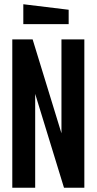

<svg xmlns="http://www.w3.org/2000/svg" viewBox="-20 -886 456 906"><path d="M38 0V-700H134L270 -257V-700H378V0H282L146 -443V0ZM304 -772H90V-866L304 -840Z"/></svg>

Font: Tektur Condensed Medium
Style: Regular
Weight: 500
Width: 3
Designer: Adam Jagosz
Foundry: Adam Jagosz
Version: Version 1.005;gftools[0.9.30]